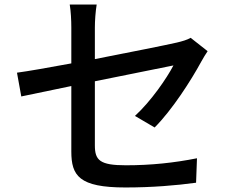

<svg xmlns="http://www.w3.org/2000/svg" viewBox="-20 -800 1040 848"><path d="M897 -574 822 -633C807 -624 786 -618 761 -612C718 -602 558 -570 399 -539V-678C399 -709 402 -750 407 -780H288C293 -750 295 -710 295 -678V-520C192 -501 101 -485 55 -479L74 -374L295 -420V-131C295 -24 329 28 534 28C651 28 759 19 846 7L850 -101C750 -81 647 -70 536 -70C421 -70 399 -92 399 -158V-441L746 -511C717 -455 647 -353 576 -288L663 -237C740 -314 824 -445 869 -528C877 -543 889 -562 897 -574Z"/></svg>

Font: Noto Sans TC Medium
Style: Regular
Weight: 500
Designer: Ryoko NISHIZUKA 西塚涼子 (kana, bopomofo & ideographs); Paul D. Hunt (Latin, Greek & Cyrillic); Sandoll Communications 산돌커뮤니
Foundry: Adobe
Version: Version 2.004;hotconv 1.0.118;makeotfexe 2.5.65603